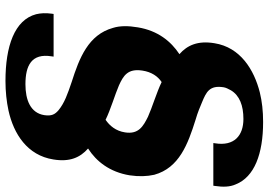

<svg xmlns="http://www.w3.org/2000/svg" viewBox="-160 -601 982 702"><g transform="rotate(90 331.0 -250.0)"><path d="M31 45 30 52C27 74 28 92 32 109C53 188 149 221 276 221C315 221 351 217 384 210C470 191 548 141 563 46C573 -14 556 -52 523 -81C570 -111 609 -160 621 -233C626 -267 625 -296 619 -323C594 -414 507 -446 418 -474C390 -482 370 -491 353 -498C317 -513 291 -525 299 -576C300 -584 305 -594 310 -603C329 -635 366 -649 415 -649C476 -649 515 -615 504 -546L503 -539H659L660 -546C664 -573 664 -599 654 -621C627 -689 543 -721 426 -721C386 -721 351 -717 318 -709C235 -688 153 -638 138 -543C128 -483 145 -444 178 -415C131 -384 92 -336 80 -263C74 -228 74 -197 82 -172C107 -82 192 -49 280 -21C324 -6 356 5 383 27C398 40 405 52 401 79C393 130 345 148 288 148C220 148 174 126 186 52L187 45ZM238 -279C243 -313 259 -336 280 -350C317 -332 374 -315 407 -300C441 -283 472 -266 464 -216C459 -183 440 -160 418 -145C382 -163 324 -180 292 -194C257 -210 230 -226 238 -279Z"/></g></svg>

Font: Aerodynamic
Style: BdObl
Weight: 500
Designer: Google
Version: Version 2.000980; 2014